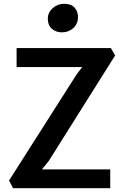

<svg xmlns="http://www.w3.org/2000/svg" viewBox="-20 -998 656 1018"><path d="M49.5 0 28 -41 387.5 -605.5 416 -642.5H68V-743H568L590.5 -704L238.5 -144.5L202.5 -100H564.5V0ZM308.5 -826.5Q277 -826.5 255.2 -845.2Q233.5 -864 233.5 -898Q233.5 -932 259.8 -955Q286 -978 319.5 -978Q356.5 -978 375 -958.2Q393.5 -938.5 393.5 -907Q393.5 -871.5 368.5 -849Q343.5 -826.5 308.5 -826.5Z"/></svg>

Font: Merriweather Sans Medium
Style: Regular
Weight: 500
Designer: Eben Sorkin
Foundry: Eben Sorkin
Version: Version 2.001